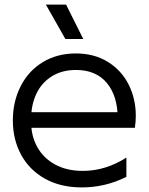

<svg xmlns="http://www.w3.org/2000/svg" viewBox="-20 -805 648 837"><path d="M36 -280Q36 -362 70 -429Q104 -496 166.5 -534Q229 -572 311 -572Q391 -572 450.5 -535Q510 -498 541 -436Q572 -374 572 -300Q572 -276 568 -248H80V-316H517L493 -290Q493 -386 446 -443Q399 -500 311 -500Q250 -500 205.5 -472Q161 -444 138.5 -396Q116 -348 116 -290V-270Q116 -212 142.5 -164Q169 -116 220 -88Q271 -60 341 -60Q440 -60 531 -118V-34Q439 12 337 12Q244 12 176 -26Q108 -64 72 -130.5Q36 -197 36 -280ZM180 -785H268L343 -635H265Z"/></svg>

Font: TASA Explorer VF
Style: Regular
Weight: 400
Designer: Weizhong Zhang
Foundry: Local Remote
Version: Version 1.000;Glyphs 3.2 (3192)